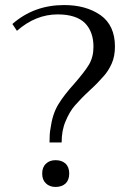

<svg xmlns="http://www.w3.org/2000/svg" viewBox="-20 -730 507 760"><path d="M180 -222C177 -207 176 -188 176 -166C176 -166 224 -166 224 -166C224 -198 229 -226 240 -251C250 -275 262 -296 277 -313C292 -330 311 -350 336 -373C359 -394 376 -412 389 -427C402 -441 413 -458 422 -478C431 -498 435 -521 435 -546C435 -601 416 -643 378 -670C339 -697 291 -710 234 -710C154 -710 86 -685 29 -635C29 -635 47 -608 47 -608C96 -651 150 -673 208 -673C258 -673 294 -661 317 -638C339 -615 350 -584 350 -545C350 -518 344 -494 332 -474C320 -454 301 -430 276 -401C248 -370 226 -342 211 -317C195 -291 185 -259 180 -222ZM162 -4C171 5 184 10 200 10C217 10 230 5 240 -4C249 -13 254 -26 254 -43C254 -60 249 -73 240 -82C230 -91 217 -96 200 -96C184 -96 171 -91 162 -82C152 -73 147 -60 147 -43C147 -26 152 -13 162 -4Z"/></svg>

Font: BUSH 25 TRIRONG
Style: Regular
Weight: 400
Designer: Katatrad Team
Foundry: CadsonDemak